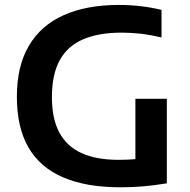

<svg xmlns="http://www.w3.org/2000/svg" viewBox="-20 -770 788 797"><path d="M481 7.5Q337.5 7.5 241.8 -33.8Q146 -75 98 -158.2Q50 -241.5 50 -368Q50 -495.5 100 -580.2Q150 -665 244.8 -707.2Q339.5 -749.5 474 -749.5Q518.5 -749.5 562.5 -744.5Q606.5 -739.5 650.5 -729V-614.5Q606.5 -625 565.8 -629.8Q525 -634.5 485 -634.5Q390 -634.5 325.5 -607Q261 -579.5 228.2 -520.5Q195.5 -461.5 195.5 -366.5Q195.5 -278 226 -220.5Q256.5 -163 317.8 -134.8Q379 -106.5 472 -106.5Q509.5 -106.5 544 -109.5Q578.5 -112.5 608 -117L542 -57.5V-360H672.5V-9Q621.5 -0.5 575.2 3.5Q529 7.5 481 7.5Z"/></svg>

Font: Encode Sans SC SemiExpanded SemiBold
Style: Regular
Weight: 600
Width: 6
Designer: Multiple Designers
Foundry: Impallari Type
Version: Version 3.002